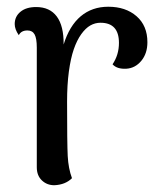

<svg xmlns="http://www.w3.org/2000/svg" viewBox="-20 -543 487 573"><path d="M303.2 -522.9Q355 -522.9 387.5 -494.6Q419.9 -466.3 419.9 -417Q419.9 -383.3 401.6 -361.3Q383.3 -339.4 356.9 -337.9Q329.1 -336.4 315.9 -351.1Q335 -379.4 335 -415Q335 -475.1 279.8 -475.1Q263.7 -475.1 249.5 -467Q235.4 -459 222.4 -440.9Q209.5 -422.9 200.2 -396Q190.9 -369.1 185.5 -329.3Q180.2 -289.6 180.2 -240.2Q180.2 -114.7 182.1 -77.4Q184.1 -40 194.8 -11.2Q175.3 8.3 142.1 9.8Q120.1 9.8 105 -4.6Q89.8 -19 89.8 -43.9V-400.9Q89.8 -428.2 83.3 -440.2Q76.7 -452.1 62 -452.1Q43 -452.1 36.1 -438Q23.9 -455.6 23.9 -471.2Q23.9 -493.7 41 -507.8Q58.1 -522 87.9 -522Q128.4 -522 149.4 -493.9Q170.4 -465.8 169.9 -410.2Q187 -465.8 220.9 -494.4Q254.9 -522.9 303.2 -522.9Z"/></svg>

Font: Arima Madurai Medium
Style: Regular
Weight: 500
Designer: Joana Correia and Natanael Gama
Foundry: NDISCOVER
Version: Version 1.019;PS 001.019;hotconv 1.0.88;makeotf.lib2.5.64775